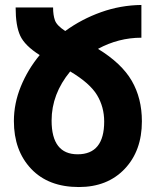

<svg xmlns="http://www.w3.org/2000/svg" viewBox="-20 -744 636 774"><path d="M552 -255Q552 -348 511 -418.5Q470 -489 375 -547Q458 -592 550 -592V-724Q466 -723 387.5 -695Q309 -667 243 -619Q209 -641 201.5 -662Q194 -683 194 -714H43Q43 -640 61.5 -600Q80 -560 140 -522Q92 -464 64 -395.5Q36 -327 36 -256Q36 -137 105.5 -63.5Q175 10 298 10Q413 10 482.5 -63Q552 -136 552 -255ZM188 -258Q188 -365 263 -456Q342 -409 371 -361Q400 -313 400 -254Q400 -122 293 -122Q188 -122 188 -258Z"/></svg>

Font: Noto Sans Armenian ExtraCondensed Extra
Style: Regular
Weight: 800
Width: 3
Designer: Monotype Design Team
Foundry: Monotype Imaging Inc.
Version: Version 1.901